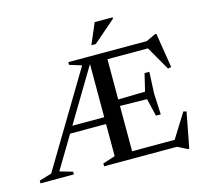

<svg xmlns="http://www.w3.org/2000/svg" viewBox="-141 -1025 1275 1197"><g transform="rotate(-15 496.0 -427.0)"><path d="M227.5 -251.5V-295.5H516V-251.5ZM449.5 -685H487V-660.5L116 -41.5L199 -17.5V0H-16.5V-17.5L63.5 -41.5ZM346.5 -667.5V-685H461.5L438.5 -639ZM819 -496 812.5 -358.5 819 -221.5H788L761 -335L526 -339V-378.5L761 -383.5L788 -496ZM958 -490 937 -485 840 -654 887.5 -639.5H519.5V-685H852.5L914 -713.5H922.5ZM852 -30 959.5 -202.5 979 -197.5 935.5 31H926L864 0H519.5V-45.5H894.5ZM394 0V-18.5L474 -44V-685H587V0ZM512.5 -749.5 570 -883.5H685.5V-874.5L541 -749.5Z"/></g></svg>

Font: Newsreader 36pt Medium
Style: Regular
Weight: 500
Designer: Hugues Gentile
Foundry: Production Type
Version: Version 1.003